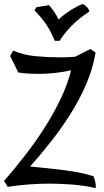

<svg xmlns="http://www.w3.org/2000/svg" viewBox="-20 -914 520 964"><path d="M459 30Q401 17 340.5 12.5Q280 8 230 8Q124 8 19 24L0 -6L7 -13Q58 -72 109 -138Q160 -204 205 -274.5Q250 -345 284.5 -417.5Q319 -490 337 -561Q256 -543 174 -543Q149 -543 123.5 -544.5Q98 -546 72 -550L31 -633L46 -660Q95 -638 158 -632Q221 -626 282 -626Q321 -626 357 -629L434 -668L460 -650Q446 -568 412 -489.5Q378 -411 331.5 -338Q285 -265 233 -199.5Q181 -134 131 -78Q218 -70 303 -59.5Q388 -49 449 -29Q454 -22 457.5 -4.5Q461 13 461 21Q461 30 459 30ZM255 -709Q236 -756 211.5 -792Q187 -828 153 -862L163 -878L226 -888Q256 -855 274 -816Q298 -839 330.5 -860Q363 -881 395 -894Q402 -893 415 -880Q428 -867 428 -856Q373 -819 339 -784Q305 -749 279 -709Z"/></svg>

Font: Julee
Style: Regular
Weight: 400
Designer: Julian Tunni
Foundry: Julian Tunni
Version: Version 1.002; ttfautohint (v1.8.4.7-5d5b);gftools[0.9.23]